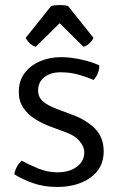

<svg xmlns="http://www.w3.org/2000/svg" viewBox="-20 -729 474 761"><path d="M37 -38Q38 -51 46.5 -67Q55 -83 66 -92Q97 -75 133.2 -60.5Q169.5 -46 207.5 -46Q255 -46 284.2 -67.8Q313.5 -89.5 314 -123.5Q314 -148.5 295 -170.2Q276 -192 241.5 -204.5L182 -226.5Q148 -239 119 -257.2Q90 -275.5 72.2 -302Q54.5 -328.5 54.5 -365Q54.5 -408 77.2 -438.8Q100 -469.5 138.2 -486Q176.5 -502.5 222 -502.5Q259 -502.5 301.2 -493.2Q343.5 -484 373.5 -470Q374 -460 371.2 -449.2Q368.5 -438.5 363.2 -429Q358 -419.5 350.5 -412Q327 -423 292.8 -432.8Q258.5 -442.5 220 -442.5Q180.5 -442.5 155.8 -423Q131 -403.5 131 -370Q131 -344.5 149.8 -327.8Q168.5 -311 205.5 -297L267 -274Q323 -253.5 357 -218.8Q391 -184 391 -129Q391 -62.5 338.8 -25.2Q286.5 12 206 12Q153.5 12 110.8 -3.2Q68 -18.5 37 -38ZM250 -705 350.5 -579Q344.5 -566 333.2 -556.2Q322 -546.5 311 -543.5L216.5 -637L121.5 -543.5Q110.5 -546.5 99.2 -556.2Q88 -566 82 -579L182.5 -705Q189 -707 198 -708Q207 -709 216.5 -709Q225.5 -709 234.5 -708Q243.5 -707 250 -705Z"/></svg>

Font: Signika Light Light
Style: Regular
Weight: 300
Version: Version 2.001